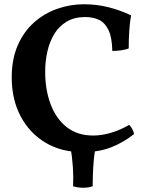

<svg xmlns="http://www.w3.org/2000/svg" viewBox="-20 -705 683 901"><path d="M367 9Q268 9 193.5 -35.5Q119 -80 77 -159Q35 -238 35 -342Q35 -427 63 -491.5Q91 -556 139 -599Q187 -642 248 -663.5Q309 -685 374 -685Q433 -685 487.5 -671.5Q542 -658 595 -633Q589 -599 586.5 -559Q584 -519 584 -478Q571 -472 549 -469Q527 -466 507 -466Q506 -527 490 -562Q474 -597 446 -611Q418 -625 380 -625Q329 -625 293 -603.5Q257 -582 235 -546Q213 -510 202.5 -464Q192 -418 192 -368Q192 -284 217.5 -216Q243 -148 293 -108.5Q343 -69 417 -69Q458 -69 501.5 -82Q545 -95 586 -119Q594 -112 600.5 -100Q607 -88 609 -76Q562 -38 503.5 -14.5Q445 9 367 9ZM323 169Q325 124 322 79.5Q319 35 312 -8H427Q420 35 417.5 79.5Q415 124 415 169Q396 176 370.5 176Q345 176 323 169Z"/></svg>

Font: Vollkorn
Style: Bold
Weight: 700
Designer: Friedrich Althausen
Foundry: Friedrich Althausen
Version: Version 5.000